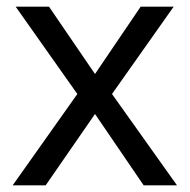

<svg xmlns="http://www.w3.org/2000/svg" viewBox="-20 -556 569 576"><path d="M212 -274 27 -536H127L265 -334L402 -536H501L316 -274L511 0H411L265 -214L117 0H18Z"/></svg>

Font: Noto Sans Hanunoo
Style: Regular
Weight: 400
Designer: Monotype Design Team
Foundry: Monotype Imaging Inc.
Version: Version 2.003; ttfautohint (v1.8.4.7-5d5b)